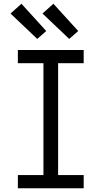

<svg xmlns="http://www.w3.org/2000/svg" viewBox="-20 -1001 540 1021"><path d="M75 0V-70H211V-665H75V-735H425V-665H289V-70H425V0ZM348 -794 206 -929 264 -981 396 -836ZM178 -794 36 -929 94 -981 226 -836Z"/></svg>

Font: Iosevka NFM
Style: Regular
Weight: 400
Monospace: yes
Designer: Belleve Invis
Foundry: Belleve Invis
Version: Version 29.0.4; ttfautohint (v1.8.4);Nerd Fonts 3.3.0